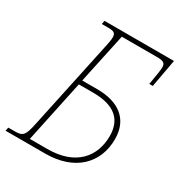

<svg xmlns="http://www.w3.org/2000/svg" viewBox="-184 -831 889 948"><g transform="rotate(30 260.5 -357.0)"><path d="M-15 0H211C377 0 474 -95 474 -234C474 -348 396 -404 275 -404H189L250 -689H450C488 -689 499 -682 499 -657C499 -648 497 -635 495 -620L484 -555H504L533 -714H137L133 -694H169C201 -694 213 -689 213 -663C213 -650 210 -632 204 -606L98 -108C82 -31 73 -20 25 -20H-11ZM266 -379C391 -379 444 -325 444 -234C444 -119 372 -25 209 -25H109L184 -379Z"/></g></svg>

Font: Noto Serif SemiCondensed Thin
Style: Italic
Weight: 100
Width: 4
Italic angle: -12°
Designer: Monotype Design Team
Foundry: Monotype Imaging Inc.
Version: Version 2.013